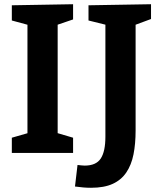

<svg xmlns="http://www.w3.org/2000/svg" viewBox="-20 -724 761 909"><path d="M326 -632 238 -602 253 -624V-77L238 -98L326 -72V0H36V-72L123 -97L110 -77V-624L128 -602L36 -627V-699L326 -704ZM399 -699 695 -704V-634L606 -601L622 -630V-106Q622 -43 612 7Q602 57 578 92.5Q554 128 513.5 146.5Q473 165 411 165Q393 165 374.5 163.5Q356 162 335 159L347 57Q357 58 365 59Q373 60 381 60Q435 60 457 26.5Q479 -7 479 -77V-630L496 -603L399 -627Z"/></svg>

Font: Bitter Thin
Style: Bold
Weight: 700
Version: Version 3.021